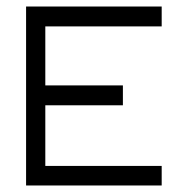

<svg xmlns="http://www.w3.org/2000/svg" viewBox="-20 -618 580 589"><path d="M60 -598H476V-537H119V-356H357V-295H119V-109H476V-49H60Z"/></svg>

Font: IBM 3270
Style: Regular
Weight: 400
Monospace: yes
Version: Version 2.3.1